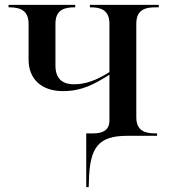

<svg xmlns="http://www.w3.org/2000/svg" viewBox="-20 -556 691 786"><path d="M333 210H343L344 185C347 44 385 0 501 0H623V-10H616C577 -10 538 -18 538 -76V-459C538 -517 575 -526 618 -526H630V-536H348V-526H351C392 -526 428 -516 428 -458V-261C373 -226 329 -211 283 -211C233 -211 207 -236 207 -288V-459C207 -517 245 -526 285 -526H288V-536H15V-526H18C62 -526 97 -514 97 -458V-312C97 -234 148 -183 238 -183C314 -183 364 -210 428 -250V-63C428 -21 398 -10 362 -10H333Z"/></svg>

Font: Noto Serif Display Medium
Style: Regular
Weight: 500
Designer: Monotype Design Team
Foundry: Monotype Imaging Inc.
Version: Version 2.009